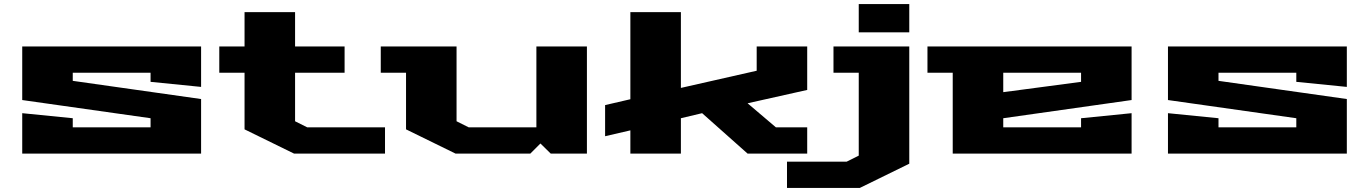

<svg xmlns="http://www.w3.org/2000/svg" viewBox="-20 -760 6774 950"><path d="M90 0V-200L340 -175V-130H725V-175L90 -265V-530H975V-330L725 -355V-400H340V-360L975 -270V0Z M1065 -400V-530H1190V-700H1440V-530H1685V-400H1440V-160L1500 -130H1885V0H1435L1190 -120V-400Z M1864 -400V-530H2239V-160L2299 -130H2634V-530H2884V0H2705L2654 -50L2604 0H2234L1989 -120V-400Z M2974 -86V-240L3099 -269V-700H3349V-325L3724 -410V-530H3974V-315L3679 -249L3819 -130H3974V0H3679L3454 -200L3349 -175V0H3099V-115Z M3874 40H4169L4229 10V-400H4104V-530H4479V50L4234 170H3874ZM4229 -600V-740H4479V-600Z M4569 -400V-530H5579V-265L4944 -175V-130H5329V-175L5579 -200V0H4694V-400ZM4944 -304 5329 -355V-400H4944Z M5759 0V-200L6009 -175V-130H6394V-175L5759 -265V-530H6644V-330L6394 -355V-400H6009V-360L6644 -270V0Z"/></svg>

Font: Stalinist One
Style: Regular
Weight: 400
Designer: Jovanny Lemonad
Foundry: Alexey Maslov, Jovanny Lemonad
Version: Version 3.004